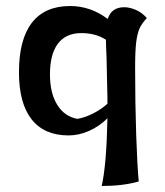

<svg xmlns="http://www.w3.org/2000/svg" viewBox="-20 -438 549 638"><path d="M337 -45Q310 -18 276 -3Q242 12 208 12Q127 12 85 -41.5Q43 -95 43 -198Q43 -307 86 -362.5Q129 -418 213 -418Q281 -418 338 -375Q350 -414 393 -414Q410 -414 430.5 -405.5Q451 -397 468 -378Q451 -360 443.5 -343Q436 -326 432.5 -297Q429 -268 429 -213Q429 -95 432.5 8.5Q436 112 441 165Q389 180 318 180Q334 109 337 -45ZM337 -93V-112Q337 -132 334 -249Q332 -291 332 -306Q298 -328 250 -328Q199 -328 172.5 -293Q146 -258 146 -191Q146 -129 170 -90Q194 -51 237 -43Q261 -47 287.5 -60Q314 -73 337 -93Z"/></svg>

Font: Mirza Medium
Style: Regular
Weight: 500
Designer: Arabic design by Kourosh Beigpour, Latin design by Eduardo Tunni, engineering by Lasse Fister
Version: Version 1.0010g